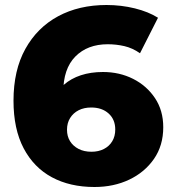

<svg xmlns="http://www.w3.org/2000/svg" viewBox="-20 -734 689 768"><path d="M358 14Q260 14 187.5 -25Q115 -64 74.5 -141Q34 -218 34 -331Q34 -453 81.5 -538.5Q129 -624 212.5 -669Q296 -714 406 -714Q465 -714 519.5 -700.5Q574 -687 612 -663L540 -521Q510 -542 477.5 -549.5Q445 -557 411 -557Q330 -557 281.5 -508Q233 -459 233 -365Q233 -348 233.5 -329.5Q234 -311 237 -292L187 -333Q207 -370 235.5 -395Q264 -420 303.5 -433Q343 -446 392 -446Q458 -446 512.5 -418.5Q567 -391 600 -341.5Q633 -292 633 -225Q633 -152 596 -98.5Q559 -45 497 -15.5Q435 14 358 14ZM346 -127Q374 -127 395.5 -138Q417 -149 429 -169Q441 -189 441 -216Q441 -256 414.5 -280Q388 -304 345 -304Q316 -304 294.5 -293Q273 -282 260.5 -262Q248 -242 248 -215Q248 -189 260 -169.5Q272 -150 294 -138.5Q316 -127 346 -127Z"/></svg>

Font: Montserrat Thin ExtraBold
Style: Regular
Weight: 800
Version: Version 9.000